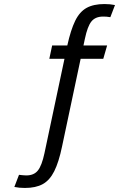

<svg xmlns="http://www.w3.org/2000/svg" viewBox="-20 -725 640 950"><path d="M224 -434 238 -500H313Q330 -577 352 -622Q374 -667 408.5 -686Q443 -705 497 -705Q525 -705 549 -700L526 -640Q515 -642 507 -642.5Q499 -643 490 -643Q452 -643 432.5 -619Q413 -595 400 -533L393 -500H510L491 -434H379L287 0Q271 77 248.5 122Q226 167 191.5 186Q157 205 103 205Q75 205 51 200L74 140Q85 141 93 142Q101 143 110 143Q148 143 167.5 118.5Q187 94 200 33L299 -434Z"/></svg>

Font: Epunda Sans
Style: Regular
Weight: 400
Designer: Simon Atzbach
Foundry: typofactur
Version: Version 2.204; ttfautohint (v1.8.4.7-5d5b)